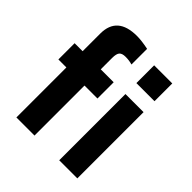

<svg xmlns="http://www.w3.org/2000/svg" viewBox="-230 -1006 1154 1154"><g transform="rotate(45 346.5 -429.5)"><path d="M32 0ZM254 -660V-563H364V-425H254V0H100V-425H32V-563H100V-713Q100 -859 267 -859Q306 -859 364 -847V-714Q338 -722 307 -722Q277 -722 265.5 -708.5Q254 -695 254 -660ZM464 -807H618V-656H464ZM464 -563H618V0H464Z"/></g></svg>

Font: Biryani ExtraBold
Style: Regular
Weight: 800
Designer: Dan Reynolds and Mathieu Reguer
Foundry: Dan Reynolds and Mathieu Reguer
Version: Version 1.004; ttfautohint (v1.1) -l 5 -r 5 -G 72 -x 0 -D la